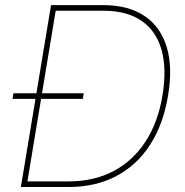

<svg xmlns="http://www.w3.org/2000/svg" viewBox="-20 -748 741 768"><path d="M254.9 0H75.2L79.1 -22.5H254.9Q356 -22.5 433.8 -63.5Q511.7 -104.5 562 -181.6Q612.3 -258.8 629.9 -366.2Q647.5 -472.7 626.2 -548.3Q605 -624 546.4 -664.6Q487.8 -705.1 393.1 -705.1H191.9L195.8 -727.5H393.1Q493.7 -727.5 557.9 -684.3Q622.1 -641.1 646.7 -560.3Q671.4 -479.5 652.3 -366.2Q633.3 -250.5 580.1 -168.5Q526.9 -86.4 444.3 -43.2Q361.8 0 254.9 0ZM206.5 -727.5 85.9 0H63.5L184.1 -727.5ZM30.3 -352.5 33.7 -375H314.9L311.5 -352.5Z"/></svg>

Font: Inter 18pt Thin
Style: Italic
Weight: 250
Italic angle: -9.3988°
Version: Version 4.001;git-66647c0bb